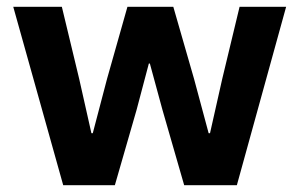

<svg xmlns="http://www.w3.org/2000/svg" viewBox="-20 -545 881 565"><path d="M19 -525 166 0H318L382 -222L418 -358H421L458 -222L522 0H677L822 -525H685L634 -313L598 -153H594L551 -313L490 -525H355L295 -313L253 -153H249L213 -313L162 -525Z"/></svg>

Font: Braiins Sans
Style: Bold
Weight: 700
Designer: Mike Abbink, Paul van der Laan, Pieter van Rosmalen, Jiri Chlebus, Lubos Buracinsky
Foundry: Bold Monday, Sudetype
Version: Version 1.000;hotconv 1.0.109;makeotfexe 2.5.65596